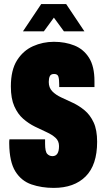

<svg xmlns="http://www.w3.org/2000/svg" viewBox="-20 -905 509 937"><path d="M92 -752 181 -885H303L392 -752H292L243 -819L194 -752ZM242 12Q183 12 133.5 -5Q84 -22 55 -68.5Q26 -115 25 -204Q25 -206 25 -213.5Q25 -221 26 -225H200V-204Q200 -165 210.5 -154Q221 -143 236 -143Q268 -143 268 -192Q268 -217 251 -232.5Q234 -248 207.5 -260Q181 -272 150.5 -287Q120 -302 93.5 -325Q67 -348 50 -386Q33 -424 33 -483Q33 -563 63 -610.5Q93 -658 141 -679.5Q189 -701 243 -701Q298 -701 343 -683Q388 -665 414.5 -623Q441 -581 441 -509V-480H269V-492Q269 -518 265 -531Q261 -544 244 -544Q228 -544 223 -533Q218 -522 218 -505Q218 -477 235 -459.5Q252 -442 279 -429.5Q306 -417 336 -403Q366 -389 393 -366.5Q420 -344 437 -307.5Q454 -271 454 -213Q454 -100 398 -44Q342 12 242 12Z"/></svg>

Font: Archivo ExtraCondensed Black
Style: Regular
Weight: 900
Width: 2
Designer: Hector Gatti
Foundry: Omnibus-Type
Version: Version 2.001; ttfautohint (v1.8.3)